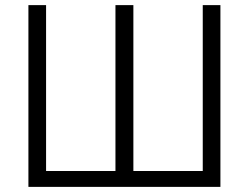

<svg xmlns="http://www.w3.org/2000/svg" viewBox="-20 -730 972 750"><path d="M841 -710V0H91V-710H160V-62H431V-710H501V-62H772V-710Z"/></svg>

Font: IngvarSans
Style: Regular
Weight: 400
Version: Version 1.000